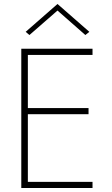

<svg xmlns="http://www.w3.org/2000/svg" viewBox="-20 -945 562 965"><path d="M102 0H445V-31H102ZM102 -669H445V-700H102ZM102 -371H425V-402H102ZM87 -700V0H120V-700ZM269 -892 409 -769 429 -785 269 -925 109 -785 128 -769Z"/></svg>

Font: Jost ExtraLight
Style: Regular
Weight: 250
Version: Version 3.710